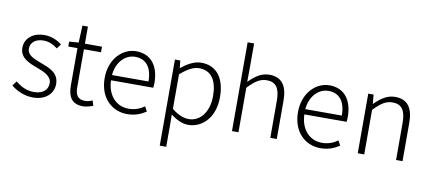

<svg xmlns="http://www.w3.org/2000/svg" viewBox="-85 -1126 3800 1693"><g transform="rotate(10 1815.0 -279.0)"><path d="M231 13C349 13 413 -57 413 -139C413 -242 324 -271 242 -302C180 -325 122 -348 122 -406C122 -454 159 -498 238 -498C290 -498 328 -477 364 -450L394 -490C355 -523 298 -547 239 -547C126 -547 64 -481 64 -403C64 -311 149 -279 227 -250C288 -228 356 -199 356 -136C356 -81 315 -36 233 -36C161 -36 112 -64 67 -102L35 -60C84 -20 153 13 231 13Z M680 13C704 13 738 4 769 -7L755 -53C737 -44 710 -37 690 -37C619 -37 601 -80 601 -147V-484H754V-534H601V-687H552L545 -534L461 -528V-484H543V-151C543 -53 575 13 680 13Z M1074 13C1150 13 1200 -12 1243 -39L1220 -82C1180 -54 1136 -36 1079 -36C964 -36 887 -127 884 -256H1262C1264 -270 1265 -285 1265 -299C1265 -455 1188 -547 1059 -547C939 -547 825 -440 825 -266C825 -91 936 13 1074 13ZM884 -303C895 -425 973 -497 1059 -497C1153 -497 1211 -432 1211 -303Z M1407 237H1465V46L1464 -52C1518 -10 1571 13 1621 13C1746 13 1856 -93 1856 -275C1856 -440 1784 -547 1642 -547C1577 -547 1515 -509 1464 -468H1462L1455 -534H1407ZM1617 -38C1577 -38 1522 -55 1465 -103V-412C1527 -466 1580 -496 1631 -496C1749 -496 1794 -403 1794 -274C1794 -132 1719 -38 1617 -38Z M2012 0H2070V-399C2132 -463 2176 -495 2237 -495C2320 -495 2355 -443 2355 -333V0H2413V-341C2413 -478 2362 -547 2251 -547C2178 -547 2123 -505 2069 -451L2070 -568V-795H2012Z M2805 13C2881 13 2931 -12 2974 -39L2951 -82C2911 -54 2867 -36 2810 -36C2695 -36 2618 -127 2615 -256H2993C2995 -270 2996 -285 2996 -299C2996 -455 2919 -547 2790 -547C2670 -547 2556 -440 2556 -266C2556 -91 2667 13 2805 13ZM2615 -303C2626 -425 2704 -497 2790 -497C2884 -497 2942 -432 2942 -303Z M3138 0H3196V-399C3258 -463 3302 -495 3363 -495C3446 -495 3481 -443 3481 -333V0H3539V-341C3539 -478 3488 -547 3377 -547C3304 -547 3248 -505 3195 -452H3193L3186 -534H3138Z"/></g></svg>

Font: Noto Sans KR Light
Style: Regular
Weight: 300
Designer: Ryoko NISHIZUKA 西塚涼子 (kana, bopomofo & ideographs); Paul D. Hunt (Latin, Greek & Cyrillic); Sandoll Communications 산돌커뮤니
Foundry: Adobe
Version: Version 2.004;hotconv 1.0.118;makeotfexe 2.5.65603